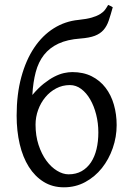

<svg xmlns="http://www.w3.org/2000/svg" viewBox="-20 -760 541 794"><path d="M269 -408.2Q238.3 -408.2 212.4 -394.5Q186.5 -380.9 167.5 -357.9Q148.4 -335 137.7 -305.4Q127 -275.9 127 -244.6Q127 -198.7 139.4 -160.9Q151.9 -123 171.6 -95.9Q191.4 -68.8 215.8 -54Q240.2 -39.1 263.7 -39.1Q294.4 -39.1 317.6 -52.2Q340.8 -65.4 356.2 -88.6Q371.6 -111.8 379.2 -143.6Q386.7 -175.3 386.7 -212.4Q386.7 -251 377.7 -286.4Q368.7 -321.8 353 -348.9Q337.4 -376 315.9 -392.1Q294.4 -408.2 269 -408.2ZM312 -600.6Q258.3 -596.7 221.7 -579.6Q185.1 -562.5 161.9 -533Q138.7 -503.4 127.7 -461.7Q116.7 -419.9 113.8 -367.2Q137.7 -395.5 160.6 -413.8Q183.6 -432.1 204.6 -442.9Q225.6 -453.6 244.4 -457.8Q263.2 -461.9 278.8 -461.9Q324.7 -461.9 359.1 -444.6Q393.6 -427.2 416.5 -397.2Q439.5 -367.2 450.9 -327.4Q462.4 -287.6 462.4 -242.7Q462.4 -193.8 446.3 -147.5Q430.2 -101.1 401.4 -64.9Q372.6 -28.8 332.5 -7.1Q292.5 14.6 244.1 14.6Q196.8 14.6 160.4 -8.1Q124 -30.8 99.1 -70.3Q74.2 -109.9 61.5 -164.1Q48.8 -218.3 48.8 -281.7Q48.8 -370.1 68.1 -441.2Q87.4 -512.2 121.6 -563Q155.8 -613.8 202.6 -643.1Q249.5 -672.4 304.7 -677.7Q338.9 -681.2 360.1 -687.5Q381.3 -693.8 394.5 -702.1Q407.7 -710.4 414.8 -720.2Q421.9 -730 427.2 -739.7Q432.1 -737.8 437.3 -735.1Q442.4 -732.4 446.3 -730Q437.5 -698.2 429.7 -675Q421.9 -651.9 408.2 -636.2Q394.5 -620.6 372.3 -612.1Q350.1 -603.5 312 -600.6Z"/></svg>

Font: Gentium Unicode
Style: Regular
Weight: 400
Version: Version 1.009